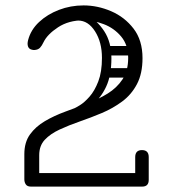

<svg xmlns="http://www.w3.org/2000/svg" viewBox="-20 -690 640 710"><path d="M505 0Q480 0 480 -26V-109Q480 -135 505 -135Q530 -135 530 -109V-26Q530 0 505 0ZM94 0Q81 0 75.5 -8Q70 -16 70 -27V-120Q70 -164 91 -193Q112 -222 146 -242Q180 -262 221 -277Q262 -292 303 -307.5Q344 -323 378 -344Q412 -365 433 -396.5Q454 -428 454 -476Q454 -524 428 -555Q402 -586 364 -600.5Q326 -615 289 -615Q234 -615 194.5 -589Q155 -563 141 -534Q135 -521 128 -513.5Q121 -506 107 -505Q102 -505 99 -506Q82 -509 82 -529Q82 -534 84 -542Q94 -580 124.5 -608.5Q155 -637 198 -653.5Q241 -670 289 -670Q341 -670 391 -648.5Q441 -627 474 -584Q507 -541 507 -475Q507 -418 486.5 -379Q466 -340 431.5 -314.5Q397 -289 356.5 -272Q316 -255 275.5 -241Q235 -227 200.5 -211Q166 -195 145.5 -173Q125 -151 125 -116V-50H506Q530 -50 530 -25Q530 0 506 0ZM254 -289Q259 -291 275.5 -301Q292 -311 311 -332.5Q330 -354 343.5 -389Q357 -424 357 -476Q357 -534 331.5 -574Q306 -614 269 -614L298 -638Q339 -615 365.5 -574.5Q392 -534 392 -475Q392 -411 372.5 -369.5Q353 -328 321 -302Q289 -276 249.5 -258.5Q210 -241 170 -224ZM381 -485Q363 -485 363 -502Q363 -508 366.5 -514Q370 -520 380 -520H474Q492 -520 492 -503Q492 -496 488 -490.5Q484 -485 475 -485ZM374 -403Q356 -403 356 -420Q356 -426 359.5 -432Q363 -438 373 -438H467Q485 -438 485 -421Q485 -414 481 -408.5Q477 -403 468 -403Z"/></svg>

Font: Agu Display
Style: Regular
Weight: 400
Designer: Oluwaseun Badejo
Version: Version 1.103